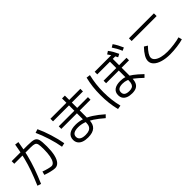

<svg xmlns="http://www.w3.org/2000/svg" viewBox="218 -2046 3315 3315"><g transform="rotate(-45 1875.0 -389.0)"><path d="M398.9 -20C440.9 -9.9 473 -4.9 495.1 -4.9C530.9 -4.9 561.2 -19 585.9 -47.4C610.7 -75.7 629.4 -117 642.1 -171.4C654.8 -225.7 661.1 -292 661.1 -370.1C661.1 -450.2 656.4 -506.8 647 -540C637.5 -573.2 618.3 -595.2 589.4 -606C560.4 -616.7 510.4 -622.1 439.5 -622.1H49.8V-558.6H446.3C491.9 -558.6 524.1 -554.7 543 -546.9C561.8 -539.1 574.2 -523.3 580.1 -499.5C585.9 -475.7 588.9 -434.9 588.9 -377C588.9 -312.5 584.5 -257.6 575.7 -212.4C566.9 -167.2 554.2 -132.8 537.6 -109.4C521 -85.9 501 -74.2 477.5 -74.2C461.9 -74.2 436.4 -78.8 400.9 -87.9C365.4 -97 331.4 -107.7 298.8 -120.1L281.2 -55.7C317.7 -42 356.9 -30.1 398.9 -20ZM167.5 -268.6C140.5 -192.4 106.1 -105.5 64.5 -7.8L130.9 14.6C172.5 -81.7 207.4 -169.8 235.4 -249.5C263.3 -329.3 287.8 -410.6 308.6 -493.7C329.4 -576.7 348.3 -669.9 365.2 -773.4L294.9 -782.2C277.3 -676.8 258.5 -583.8 238.3 -503.4C218.1 -423 194.5 -344.7 167.5 -268.6ZM778.8 -435.1C807.8 -342.9 828.5 -259.1 840.8 -183.6L911.1 -199.2C897.5 -278 876.3 -363.4 847.7 -455.6C819 -547.7 788.1 -628.6 754.9 -698.2L687.5 -675.8C719.4 -607.4 749.8 -527.2 778.8 -435.1Z M1157.7 5.4C1189.9 17.4 1228.8 23.4 1274.4 23.4C1350.6 23.4 1407.2 6.5 1444.3 -27.3C1481.4 -61.2 1500 -113 1500 -182.6V-773.4H1430.7V-182.6C1430.7 -149.4 1425.1 -122.2 1414.1 -101.1C1403 -79.9 1386.1 -64.3 1363.3 -54.2C1340.5 -44.1 1310.9 -39.1 1274.4 -39.1C1227.5 -39.1 1191.9 -47.2 1167.5 -63.5C1143.1 -79.8 1130.9 -103.2 1130.9 -133.8C1130.9 -164.4 1142.9 -187.3 1167 -202.6C1191.1 -217.9 1226.9 -225.6 1274.4 -225.6C1320 -225.6 1365.1 -218.1 1409.7 -203.1C1454.3 -188.2 1501.8 -164.2 1552.2 -131.3C1602.7 -98.5 1659.8 -54.4 1723.6 1L1770.5 -46.9C1704.8 -104.8 1644.4 -151.4 1589.4 -186.5C1534.3 -221.7 1481.4 -247.4 1430.7 -263.7C1379.9 -279.9 1327.8 -288.1 1274.4 -288.1C1204.8 -288.1 1151.4 -274.7 1114.3 -248C1077.1 -221.4 1058.6 -182.6 1058.6 -131.8C1058.6 -99.3 1067.1 -71.3 1084 -47.9C1100.9 -24.4 1125.5 -6.7 1157.7 5.4ZM1049.8 -472.7V-410.2H1762.7V-472.7ZM1041 -667V-603.5H1771.5V-667Z M2244.6 4.9C2274.3 16.6 2310.2 22.5 2352.5 22.5C2394.2 22.5 2428.4 15.5 2455.1 1.5C2481.8 -12.5 2501.5 -34 2514.2 -63C2526.9 -92 2533.2 -129.2 2533.2 -174.8V-636.7H2615.2V-700.2H2154.3V-636.7H2463.9V-177.7C2463.9 -144.5 2460 -118 2452.1 -98.1C2444.3 -78.3 2431.8 -63.8 2414.6 -54.7C2397.3 -45.6 2374.3 -41 2345.7 -41C2304.7 -41 2274.1 -48.2 2253.9 -62.5C2233.7 -76.8 2223.6 -98.6 2223.6 -127.9C2223.6 -157.9 2234 -180 2254.9 -194.3C2275.7 -208.7 2307 -215.8 2348.6 -215.8C2383.8 -215.8 2416.7 -210.1 2447.3 -198.7C2477.9 -187.3 2511.9 -167.5 2549.3 -139.2C2586.8 -110.8 2633.1 -70.3 2688.5 -17.6L2734.4 -63.5C2675.1 -120.1 2625 -163.6 2584 -193.8C2543 -224.1 2504.7 -245.4 2469.2 -257.8C2433.8 -270.2 2394.9 -276.4 2352.5 -276.4C2288.1 -276.4 2238.9 -263.7 2205.1 -238.3C2171.2 -212.9 2154.3 -176.1 2154.3 -127.9C2154.3 -95.4 2161.9 -68 2177.2 -45.9C2192.5 -23.8 2215 -6.8 2244.6 4.9ZM2154.3 -482.4V-420.9H2713.9V-482.4ZM2569.3 -684.1C2585 -657.7 2601.2 -626.6 2618.2 -590.8L2673.8 -619.1C2657.6 -654.3 2641.4 -685.7 2625.5 -713.4C2609.5 -741 2591.5 -767.9 2571.3 -793.9L2518.6 -759.8C2536.8 -735.7 2553.7 -710.4 2569.3 -684.1ZM2707 -708.5C2722 -681.5 2737 -650.4 2752 -615.2L2807.6 -640.6C2792.6 -675.8 2777.5 -707.5 2762.2 -735.8C2746.9 -764.2 2729.8 -791.7 2710.9 -818.4L2658.2 -787.1C2675.8 -761.7 2692.1 -735.5 2707 -708.5ZM1950.2 -147.5C1957.4 -86.3 1968.8 -23.8 1984.4 40L2055.7 27.3C2040.7 -33.9 2029.6 -94.6 2022.5 -154.8C2015.3 -215 2011.7 -278 2011.7 -343.8C2011.7 -409.5 2015.3 -472.5 2022.5 -532.7C2029.6 -592.9 2040.7 -654.6 2055.7 -717.8L1984.4 -727.5C1968.8 -663.7 1957.4 -601.2 1950.2 -540C1943 -478.8 1939.5 -413.4 1939.5 -343.8C1939.5 -274.1 1943 -208.7 1950.2 -147.5Z M3104.5 -14.2C3158.5 1.8 3220.7 9.8 3291 9.8C3345.7 9.8 3404.1 5.7 3466.3 -2.4C3528.5 -10.6 3578.1 -20.5 3615.2 -32.2L3598.6 -97.7C3561.5 -85.9 3513.3 -76 3454.1 -67.9C3394.9 -59.7 3340.5 -55.7 3291 -55.7C3236.3 -55.7 3187.7 -61.2 3145 -72.3C3102.4 -83.3 3069.3 -99 3045.9 -119.1C3022.5 -139.3 3010.7 -162.1 3010.7 -187.5C3010.7 -210.3 3020.2 -236.8 3039.1 -267.1C3057.9 -297.4 3086.3 -331.7 3124 -370.1L3063.5 -407.2C3020.5 -362.3 2988.3 -321.1 2966.8 -283.7C2945.3 -246.3 2934.6 -211.9 2934.6 -180.7C2934.6 -142.9 2949.4 -109.7 2979 -81.1C3008.6 -52.4 3050.5 -30.1 3104.5 -14.2ZM2981.4 -690.4V-624H3590.8V-690.4Z"/></g></svg>

Font: Pretendard Variable
Style: Regular
Weight: 400
Designer: Base glyphs from Inter by Rasmus Andersson; Hangeul glyphs from Noto Sans CJK(Source Han Sans) by Jang Soo-young and Kan
Foundry: Kil Hyung-jin
Version: Version 1.309;Glyphs 3.2 (3225)